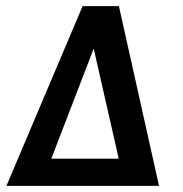

<svg xmlns="http://www.w3.org/2000/svg" viewBox="-20 -605 595 625"><path d="M1 0 248.8 -585H367.1L497.6 0ZM147 -88.4H366.5L285 -446.8Z"/></svg>

Font: Alumni Sans SC Thin
Style: Italic
Weight: 100
Italic angle: -8°
Designer: Robert E. Leuschke
Foundry: Robert E. Leuschke
Version: Version 1.016